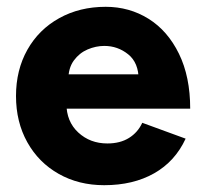

<svg xmlns="http://www.w3.org/2000/svg" viewBox="-20 -532 596 564"><path d="M27 -250Q27 -326.3 60.4 -385.8Q93.9 -445.3 153.9 -478.6Q214 -512 290.4 -512Q360 -512 416.4 -476.8Q472.7 -441.6 505.7 -374.1Q538.7 -306.7 538.7 -212.7H160.9L175.1 -227.9Q175.1 -175 209.9 -142.8Q244.7 -110.6 295.4 -110.6Q333 -110.6 358.9 -126.8Q384.9 -143 397.9 -171.3L525.3 -124.7Q494.3 -57.7 432.8 -22.9Q371.3 12 286 12Q211 12 152.2 -21.4Q93.4 -54.7 60.2 -114.2Q27 -173.7 27 -250ZM167 -313.6H400L387.3 -297.6Q387.3 -347.7 356.6 -372.4Q326 -397.1 286.4 -397.1Q261.7 -397.1 237.4 -386.8Q213.1 -376.4 196.9 -354.3Q180.7 -332.1 180.7 -297.6Z"/></svg>

Font: 寒蝉端黑体 Light
Style: Regular
Weight: 300
Designer: ChillDuanSans {Warren2060}; 
Source Han Sans {Ryoko NISHIZUKA 西塚涼子 (kana, bopomofo & ideographs); Paul D. Hunt (Latin, G
Foundry: ChillType&Adobe
Version: Version 1.300;Glyphs 3.3 (3306)